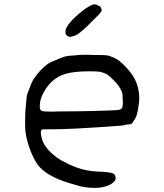

<svg xmlns="http://www.w3.org/2000/svg" viewBox="-20 -789 774 907"><path d="M103.5 -304.7Q104.5 -328.1 108.4 -342.3Q112.3 -356.4 120.1 -373Q127.9 -398.4 139.6 -416.5Q151.4 -434.6 170.9 -456.1Q187.5 -473.6 203.6 -485.4Q219.7 -497.1 246.1 -505.9Q267.6 -516.6 285.6 -521.5Q303.7 -526.4 333 -527.3Q343.8 -529.3 361.8 -529.8Q379.9 -530.3 388.7 -530.3Q406.2 -530.3 424.8 -529.3Q468.8 -529.3 482.9 -527.8Q497.1 -526.4 507.8 -520.5Q529.3 -512.7 543.5 -501.5Q557.6 -490.2 577.1 -469.7Q613.3 -430.7 625.5 -395.5Q637.7 -360.4 637.7 -327.1Q637.7 -312.5 635.7 -297.9Q632.8 -270.5 627.4 -251Q622.1 -231.4 611.3 -217.8Q606.4 -208 601.6 -204.6Q596.7 -201.2 583 -201.2Q575.2 -199.2 569.3 -198.7Q563.5 -198.2 561.5 -196.3Q543 -194.3 439 -187.5Q335 -180.7 267.6 -178.7Q233.4 -178.7 208.5 -178.2Q183.6 -177.7 179.7 -177.7Q174.8 -175.8 173.8 -169.9Q172.9 -164.1 172.9 -161.1Q172.9 -152.3 176.8 -137.7Q181.6 -120.1 188 -108.9Q194.3 -97.7 208 -81.1Q222.7 -64.5 244.1 -48.3Q265.6 -32.2 293.9 -18.6Q335 2 373 11.7Q411.1 21.5 464.8 22.5Q500 25.4 510.7 28.8Q521.5 32.2 524.4 43Q526.4 47.9 526.4 52.7Q526.4 64.5 509.8 77.1Q493.2 89.8 457 96.7Q442.4 98.6 426.8 98.6Q412.1 98.6 388.2 96.2Q364.3 93.8 332 83Q276.4 68.4 235.4 48.3Q194.3 28.3 168.9 2Q147.5 -20.5 127.9 -67.4Q108.4 -114.3 100.6 -163.1Q98.6 -179.7 98.6 -206.1V-224.6Q98.6 -263.7 103.5 -304.7ZM168 -290V-283.2Q168 -267.6 179.7 -264.6Q188.5 -261.7 223.6 -261.7Q241.2 -261.7 265.6 -262.7Q330.1 -262.7 413.1 -264.6Q496.1 -266.6 531.2 -268.6Q550.8 -270.5 555.7 -277.8Q560.5 -285.2 560.5 -302.7Q560.5 -308.6 559.6 -316.4Q559.6 -336.9 558.1 -346.2Q556.6 -355.5 549.8 -368.2Q544.9 -377 537.1 -387.7Q529.3 -398.4 514.6 -412.1Q497.1 -430.7 485.8 -437.5Q474.6 -444.3 455.1 -449.2Q445.3 -451.2 429.7 -451.7Q414.1 -452.1 399.4 -452.1Q333 -452.1 292.5 -440.9Q252 -429.7 224.6 -403.3Q200.2 -379.9 184.1 -348.6Q168 -317.4 168 -290ZM289.1 -638.7Q289.1 -643.6 290 -648.4Q293 -658.2 303.7 -673.8Q321.3 -697.3 353.5 -724.6Q385.7 -752 408.2 -762.7Q418 -768.6 426.3 -768.6Q434.6 -768.6 443.4 -762.7Q452.1 -759.8 456.1 -754.4Q460 -749 460 -740.2V-739.3Q460 -734.4 447.8 -721.2Q435.5 -708 392.6 -666Q351.6 -627 335 -621.1Q318.4 -615.2 311.5 -615.2Q296.9 -615.2 290 -629.9Q289.1 -633.8 289.1 -638.7Z"/></svg>

Font: JasonHandwriting4
Style: Regular
Weight: 400
Version: Version 1.01.21